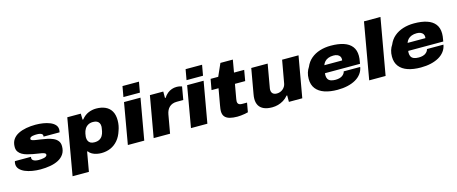

<svg xmlns="http://www.w3.org/2000/svg" viewBox="-49 -1457 5684 2386"><g transform="rotate(-15 2793.5 -264.0)"><path d="M300 12Q248 12 196.5 3.5Q145 -5 103.5 -22.5Q62 -40 36.5 -67.5Q11 -95 11 -134Q11 -142 12.5 -152Q14 -162 17 -170H225Q224 -166 223 -161.5Q222 -157 222 -153Q222 -138 233.5 -127.5Q245 -117 264.5 -112Q284 -107 309 -107Q322 -107 340.5 -108.5Q359 -110 376 -114Q393 -118 404.5 -126.5Q416 -135 416 -148Q416 -160 402.5 -167Q389 -174 365.5 -178.5Q342 -183 313 -187Q284 -191 253 -197Q218 -204 184 -213Q150 -222 122 -238Q94 -254 77 -278.5Q60 -303 60 -340Q60 -397 86 -435.5Q112 -474 157.5 -497Q203 -520 260.5 -530.5Q318 -541 381 -541Q430 -541 477.5 -533.5Q525 -526 564.5 -510Q604 -494 627.5 -468.5Q651 -443 651 -407Q651 -399 649.5 -389.5Q648 -380 646 -372H440Q441 -378 441 -380.5Q441 -383 441 -385Q441 -398 430.5 -406Q420 -414 403.5 -417.5Q387 -421 367 -421Q357 -421 342 -420.5Q327 -420 311 -416.5Q295 -413 284.5 -405.5Q274 -398 274 -385Q274 -373 291.5 -366.5Q309 -360 338 -356Q367 -352 400 -347Q437 -342 477.5 -333.5Q518 -325 552.5 -310Q587 -295 609 -268Q631 -241 631 -198Q631 -138 604 -97.5Q577 -57 531 -33Q485 -9 425 1.5Q365 12 300 12Z M661 197 787 -528H961L963 -450H971Q1012 -500 1060.5 -520Q1109 -540 1160 -540Q1227 -540 1277 -517.5Q1327 -495 1354.5 -448.5Q1382 -402 1382 -330Q1382 -295 1376 -262.5Q1370 -230 1359 -201Q1337 -130 1296.5 -82.5Q1256 -35 1202 -11.5Q1148 12 1083 12Q1053 12 1022.5 5.5Q992 -1 965.5 -15.5Q939 -30 923 -53H915L871 197ZM1035 -140Q1073 -140 1098.5 -154Q1124 -168 1138.5 -192.5Q1153 -217 1159 -247Q1163 -269 1165 -281.5Q1167 -294 1167.5 -300Q1168 -306 1168 -310Q1168 -334 1158.5 -351.5Q1149 -369 1130 -379Q1111 -389 1079 -389Q1042 -389 1015.5 -373.5Q989 -358 973.5 -332Q958 -306 952 -274Q950 -260 948.5 -250.5Q947 -241 946.5 -235.5Q946 -230 946 -225Q946 -201 955 -181.5Q964 -162 983.5 -151Q1003 -140 1035 -140Z M1526 -590 1550 -725H1762L1738 -590ZM1425 0 1517 -528H1729L1636 0Z M1757 0 1850 -528H2022V-445H2030Q2051 -478 2077.5 -499.5Q2104 -521 2134 -531Q2164 -541 2193 -541Q2216 -541 2233.5 -537.5Q2251 -534 2264 -529L2235 -362H2152Q2120 -362 2096 -353Q2072 -344 2054.5 -327.5Q2037 -311 2026 -288Q2015 -265 2010 -237L1968 0Z M2338 -590 2362 -725H2574L2550 -590ZM2237 0 2329 -528H2541L2448 0Z M2832 12Q2776 12 2735 1Q2694 -10 2672 -36Q2650 -62 2650 -108Q2650 -119 2652 -136Q2654 -153 2659 -181L2696 -390H2606L2631 -528H2729L2800 -688H2960L2932 -528H3063L3039 -390H2907L2875 -209Q2874 -199 2872.5 -190.5Q2871 -182 2871 -174Q2871 -151 2884.5 -138.5Q2898 -126 2933 -126H2992L2971 -7Q2955 -2 2929 2.5Q2903 7 2877 9.5Q2851 12 2832 12Z M3281 12Q3217 12 3175 -6.5Q3133 -25 3112 -60Q3091 -95 3091 -146Q3091 -160 3092.5 -174.5Q3094 -189 3097 -205L3154 -528H3365L3312 -226Q3311 -221 3310.5 -215.5Q3310 -210 3310 -205Q3310 -185 3317.5 -170.5Q3325 -156 3340.5 -147.5Q3356 -139 3380 -139Q3403 -139 3423 -146.5Q3443 -154 3459 -167.5Q3475 -181 3485.5 -199Q3496 -217 3499 -237L3551 -528H3762L3669 0H3497V-83H3489Q3462 -50 3427.5 -29Q3393 -8 3356 2Q3319 12 3281 12Z M4122 12Q4026 12 3955.5 -12Q3885 -36 3846.5 -85.5Q3808 -135 3808 -211Q3808 -255 3819 -291Q3830 -327 3850 -356Q3876 -418 3924 -458.5Q3972 -499 4037 -519.5Q4102 -540 4178 -540Q4275 -540 4343.5 -517.5Q4412 -495 4448.5 -448Q4485 -401 4485 -328Q4485 -313 4483 -291.5Q4481 -270 4473 -228H4022Q4021 -222 4020.5 -214.5Q4020 -207 4020 -201Q4020 -173 4031.5 -153.5Q4043 -134 4067.5 -124.5Q4092 -115 4128 -115Q4157 -115 4179 -121Q4201 -127 4216 -137.5Q4231 -148 4240.5 -161.5Q4250 -175 4253 -190H4465Q4457 -142 4428.5 -104Q4400 -66 4355 -40.5Q4310 -15 4251 -1.5Q4192 12 4122 12ZM4040 -326H4269Q4270 -330 4270.5 -334.5Q4271 -339 4271 -343Q4271 -364 4260.5 -379.5Q4250 -395 4229.5 -404Q4209 -413 4180 -413Q4142 -413 4113.5 -402Q4085 -391 4067 -371.5Q4049 -352 4040 -326Z M4530 0 4657 -725H4869L4741 0Z M5193 12Q5097 12 5026.5 -12Q4956 -36 4917.5 -85.5Q4879 -135 4879 -211Q4879 -255 4890 -291Q4901 -327 4921 -356Q4947 -418 4995 -458.5Q5043 -499 5108 -519.5Q5173 -540 5249 -540Q5346 -540 5414.5 -517.5Q5483 -495 5519.5 -448Q5556 -401 5556 -328Q5556 -313 5554 -291.5Q5552 -270 5544 -228H5093Q5092 -222 5091.5 -214.5Q5091 -207 5091 -201Q5091 -173 5102.5 -153.5Q5114 -134 5138.5 -124.5Q5163 -115 5199 -115Q5228 -115 5250 -121Q5272 -127 5287 -137.5Q5302 -148 5311.5 -161.5Q5321 -175 5324 -190H5536Q5528 -142 5499.5 -104Q5471 -66 5426 -40.5Q5381 -15 5322 -1.5Q5263 12 5193 12ZM5111 -326H5340Q5341 -330 5341.5 -334.5Q5342 -339 5342 -343Q5342 -364 5331.5 -379.5Q5321 -395 5300.5 -404Q5280 -413 5251 -413Q5213 -413 5184.5 -402Q5156 -391 5138 -371.5Q5120 -352 5111 -326Z"/></g></svg>

Font: Archivo SemiExpanded Black
Style: Italic
Weight: 900
Width: 6
Italic angle: -10°
Designer: Hector Gatti
Foundry: Omnibus-Type
Version: Version 2.001